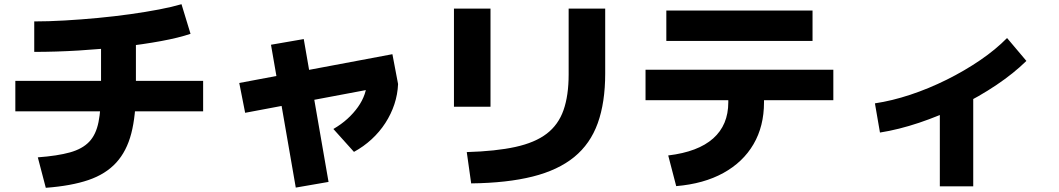

<svg xmlns="http://www.w3.org/2000/svg" viewBox="-20 -818 5040 914"><path d="M160 -69Q254 -76 313 -92.5Q372 -109 404.5 -143Q437 -177 449 -237Q461 -297 461 -391V-678H627V-391Q627 -268 605 -183Q583 -98 533 -43.5Q483 11 401 39Q319 67 198 76ZM53 -288V-433H947V-288ZM143 -716Q210 -716 288 -720.5Q366 -725 445.5 -732.5Q525 -740 600 -750.5Q675 -761 737.5 -773Q800 -785 844 -798L887 -657Q831 -638 747 -622.5Q663 -607 562 -595.5Q461 -584 354 -577.5Q247 -571 143 -571Z M1147 -281 1119 -423 1848 -560 1875 -418ZM1388 75 1270 -605 1426 -632 1544 48ZM1567 -204Q1605 -226 1634 -252.5Q1663 -279 1684 -308.5Q1705 -338 1716 -370Q1727 -402 1727 -435L1875 -418Q1873 -369 1857.5 -322Q1842 -275 1814.5 -232.5Q1787 -190 1749 -155Q1711 -120 1665 -95Z M2202 -94Q2340 -98 2433.5 -118.5Q2527 -139 2582.5 -181.5Q2638 -224 2662.5 -293.5Q2687 -363 2687 -464V-777H2861V-468Q2861 -330 2825.5 -231.5Q2790 -133 2713.5 -70.5Q2637 -8 2515.5 22.5Q2394 53 2223 55ZM2141 -310V-777H2315V-310Z M3161 -78Q3303 -95 3375 -159Q3447 -223 3447 -331V-341H3053V-486H3947V-341H3617V-331Q3617 -217 3567 -131.5Q3517 -46 3423.5 5.5Q3330 57 3199 68ZM3152 -623V-768H3848V-623Z M4145 -326Q4226 -338 4313.5 -367Q4401 -396 4486.5 -438.5Q4572 -481 4646 -531.5Q4720 -582 4774 -637L4866 -528Q4806 -469 4723.5 -413.5Q4641 -358 4546.5 -312Q4452 -266 4355 -233.5Q4258 -201 4169 -187ZM4454 69V-390H4613V69Z"/></svg>

Font: M PLUS 1 ExtraBold
Style: Regular
Weight: 800
Designer: Coji Morishita
Foundry: UNDERFOREST DESIGN
Version: Version 1.001